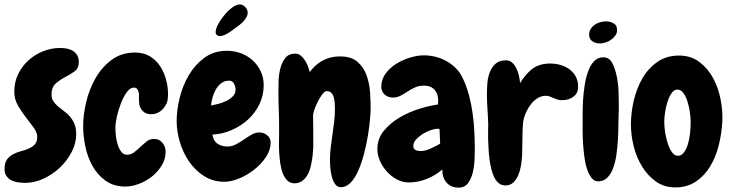

<svg xmlns="http://www.w3.org/2000/svg" viewBox="-40 -817 3298 866"><path d="M315.4 -537.1Q315.4 -508.8 296.4 -495.1Q277.3 -481.4 253.9 -469.2Q230.5 -457 211.4 -440.4Q192.4 -423.8 192.4 -390.6Q192.4 -373 200.7 -360.4Q209 -347.7 221.2 -337.4Q233.4 -327.1 248 -316.4Q262.7 -305.7 274.9 -292Q287.1 -278.3 295.4 -258.8Q303.7 -239.3 303.7 -210.9Q303.7 -169.9 282.7 -130.4Q261.7 -90.8 229 -60.1Q196.3 -29.3 155.3 -10.7Q114.3 7.8 74.2 7.8Q57.6 7.8 41 5.4Q24.4 2.9 11.2 -3.9Q-2 -10.7 -10.7 -22.9Q-19.5 -35.2 -19.5 -54.7Q-19.5 -82 -8.8 -97.2Q2 -112.3 18.6 -121.1Q35.2 -129.9 54.2 -134.8Q73.2 -139.6 89.8 -147Q106.4 -154.3 117.2 -166Q127.9 -177.7 127.9 -199.2Q127.9 -219.7 111.8 -241.7Q95.7 -263.7 76.2 -288.6Q56.6 -313.5 40.5 -341.8Q24.4 -370.1 24.4 -404.3Q24.4 -446.3 41.5 -481.9Q58.6 -517.6 87.4 -543.9Q116.2 -570.3 153.3 -585.4Q190.4 -600.6 231.4 -600.6Q247.1 -600.6 262.2 -597.7Q277.3 -594.7 289.1 -587.4Q300.8 -580.1 308.1 -567.9Q315.4 -555.7 315.4 -537.1Z M716.8 -375Q716.8 -370.1 715.8 -364.7Q714.8 -359.4 712.9 -354.5Q704.1 -332 685.5 -316.9Q667 -301.8 641.6 -301.8Q603.5 -301.8 589.8 -339.8Q587.9 -344.7 587.9 -351.1Q587.9 -357.4 586.9 -364.3V-392.6Q585 -406.2 580.1 -414.1Q575.2 -421.9 563.5 -421.9Q546.9 -421.9 531.7 -400.9Q516.6 -379.9 505.4 -351.1Q494.1 -322.3 487.3 -292Q480.5 -261.7 480.5 -243.2Q480.5 -228.5 482.4 -207.5Q484.4 -186.5 490.2 -167Q496.1 -147.5 506.3 -133.3Q516.6 -119.1 533.2 -119.1Q549.8 -119.1 564 -129.4Q578.1 -139.6 591.8 -153.3Q604.5 -165 619.6 -177.7Q634.8 -190.4 654.3 -190.4Q678.7 -190.4 692.9 -172.9Q707 -155.3 707 -132.8Q707 -99.6 689.5 -70.8Q671.9 -42 645.5 -21Q619.1 0 586.9 12.2Q554.7 24.4 525.4 24.4Q472.7 24.4 436 -2Q399.4 -28.3 377 -68.8Q354.5 -109.4 344.7 -157.2Q335 -205.1 335 -248Q335 -297.9 348.6 -356Q362.3 -414.1 390.6 -463.9Q418.9 -513.7 463.4 -546.9Q507.8 -580.1 569.3 -580.1Q607.4 -580.1 635.3 -563.5Q663.1 -546.9 681.2 -520Q699.2 -493.2 708.5 -460Q717.8 -426.8 717.8 -394.5Q717.8 -389.6 717.8 -384.8Q717.8 -379.9 716.8 -375Z M1180.7 -173.8Q1180.7 -140.6 1159.7 -108.9Q1138.7 -77.1 1106.9 -52.2Q1075.2 -27.3 1039.1 -12.2Q1002.9 2.9 972.7 2.9Q920.9 2.9 880.4 -22.9Q839.8 -48.8 812.5 -88.9Q785.2 -128.9 771 -177.2Q756.8 -225.6 756.8 -271.5Q756.8 -320.3 770.5 -376Q784.2 -431.6 812 -478.5Q839.8 -525.4 882.3 -556.6Q924.8 -587.9 983.4 -587.9Q1016.6 -587.9 1046.9 -576.7Q1077.1 -565.4 1099.6 -544.9Q1122.1 -524.4 1135.7 -496.1Q1149.4 -467.8 1149.4 -432.6Q1149.4 -386.7 1129.9 -346.7Q1110.4 -306.6 1078.1 -277.3Q1045.9 -248 1003.9 -230Q961.9 -211.9 918 -210Q921.9 -181.6 940.9 -168.9Q960 -156.2 986.3 -156.2Q1005.9 -156.2 1024.4 -166Q1043 -175.8 1060.5 -188Q1078.1 -200.2 1095.2 -210Q1112.3 -219.7 1129.9 -219.7Q1149.4 -219.7 1165 -207Q1180.7 -194.3 1180.7 -173.8ZM1022.5 -413.1Q1022.5 -425.8 1015.6 -439.5Q1008.8 -453.1 994.1 -453.1Q972.7 -453.1 958 -441.9Q943.4 -430.7 933.6 -413.6Q923.8 -396.5 918.5 -377Q913.1 -357.4 912.1 -340.8Q925.8 -343.8 944.8 -348.6Q963.9 -353.5 981 -361.8Q998 -370.1 1010.3 -382.8Q1022.5 -395.5 1022.5 -413.1ZM1077.1 -759.8Q1077.1 -749 1071.3 -738.8Q1065.4 -728.5 1057.1 -719.7Q1048.8 -710.9 1039.1 -703.6Q1029.3 -696.3 1021.5 -690.4Q1014.6 -685.5 1006.3 -679.2Q998 -672.9 988.8 -667.5Q979.5 -662.1 970.2 -658.2Q960.9 -654.3 952.1 -654.3Q944.3 -654.3 938.5 -658.7Q932.6 -663.1 932.6 -671.9Q932.6 -686.5 943.8 -707.5Q955.1 -728.5 971.7 -748.5Q988.3 -768.6 1006.8 -782.7Q1025.4 -796.9 1041 -796.9Q1054.7 -796.9 1065.9 -785.6Q1077.1 -774.4 1077.1 -759.8Z M1497.1 27.3Q1480.5 27.3 1470.7 12.2Q1460.9 -2.9 1456.1 -22.5Q1451.2 -42 1449.7 -62Q1448.2 -82 1448.2 -92.8Q1448.2 -122.1 1451.7 -151.4Q1455.1 -180.7 1459.5 -210Q1463.9 -239.3 1467.3 -268.6Q1470.7 -297.9 1470.7 -327.1Q1470.7 -338.9 1469.7 -352.5Q1468.8 -366.2 1465.3 -378.4Q1461.9 -390.6 1454.1 -398.4Q1446.3 -406.2 1433.6 -406.2Q1424.8 -406.2 1414.1 -392.1Q1403.3 -377.9 1394 -359.9Q1384.8 -341.8 1378.4 -323.7Q1372.1 -305.7 1372.1 -296.9Q1372.1 -275.4 1372.6 -253.4Q1373 -231.4 1373 -209V-152.3Q1372.1 -134.8 1370.1 -116.2Q1368.2 -97.7 1364.3 -80.1Q1361.3 -62.5 1355.5 -46.4Q1349.6 -30.3 1340.3 -18.1Q1331.1 -5.9 1318.4 2Q1305.7 9.8 1288.1 9.8Q1268.6 9.8 1255.9 -2.9Q1243.2 -15.6 1235.4 -35.6Q1227.5 -55.7 1224.1 -80.6Q1220.7 -105.5 1219.2 -129.4Q1217.8 -153.3 1218.3 -173.3Q1218.8 -193.4 1218.8 -205.1V-251Q1218.8 -288.1 1217.3 -324.2Q1215.8 -360.4 1215.8 -396.5Q1215.8 -416 1216.3 -446.3Q1216.8 -476.6 1223.6 -505.4Q1230.5 -534.2 1246.1 -554.7Q1261.7 -575.2 1292 -575.2Q1305.7 -575.2 1316.4 -566.4Q1327.1 -557.6 1335.4 -544.9Q1343.8 -532.2 1349.1 -517.6Q1354.5 -502.9 1357.4 -492.2Q1367.2 -505.9 1380.4 -518.6Q1393.6 -531.2 1410.2 -541Q1426.8 -550.8 1447.3 -556.6Q1467.8 -562.5 1494.1 -562.5Q1543.9 -562.5 1571.8 -538.6Q1599.6 -514.6 1612.8 -479Q1626 -443.4 1628.9 -402.3Q1631.8 -361.3 1631.8 -328.1Q1631.8 -311.5 1628.9 -278.8Q1626 -246.1 1619.6 -206.5Q1613.3 -167 1602.5 -125.5Q1591.8 -84 1577.1 -49.8Q1562.5 -15.6 1542.5 5.9Q1522.5 27.3 1497.1 27.3Z M2101.6 -137.7Q2101.6 -120.1 2100.1 -91.8Q2098.6 -63.5 2091.8 -36.6Q2085 -9.8 2070.3 9.8Q2055.7 29.3 2029.3 29.3Q1993.2 29.3 1973.6 5.9Q1954.1 -17.6 1955.1 -52.7Q1923.8 -25.4 1884.3 -9.8Q1844.7 5.9 1803.7 5.9Q1775.4 5.9 1750 -7.8Q1724.6 -21.5 1705.1 -43Q1685.5 -64.5 1673.8 -91.3Q1662.1 -118.2 1662.1 -144.5Q1662.1 -191.4 1690.9 -226.6Q1719.7 -261.7 1761.7 -286.6Q1803.7 -311.5 1851.1 -326.2Q1898.4 -340.8 1935.5 -345.7Q1935.5 -350.6 1936 -354.5Q1936.5 -358.4 1936.5 -363.3Q1936.5 -393.6 1919.9 -412.1Q1903.3 -430.7 1873 -430.7Q1848.6 -430.7 1831.1 -422.4Q1813.5 -414.1 1797.9 -403.8Q1782.2 -393.6 1766.6 -385.3Q1751 -377 1731.4 -377Q1710 -377 1694.8 -390.6Q1679.7 -404.3 1679.7 -425.8Q1679.7 -458 1698.7 -484.4Q1717.8 -510.7 1746.6 -528.8Q1775.4 -546.9 1809.1 -557.1Q1842.8 -567.4 1871.1 -567.4Q1897.5 -567.4 1923.8 -561Q1950.2 -554.7 1973.6 -541.5Q1997.1 -528.3 2016.1 -509.3Q2035.2 -490.2 2046.9 -464.8Q2064.5 -428.7 2075.2 -388.2Q2085.9 -347.7 2091.8 -305.2Q2097.7 -262.7 2099.6 -220.2Q2101.6 -177.7 2101.6 -137.7ZM1945.3 -168.9 1942.4 -235.4Q1940.4 -235.4 1938.5 -235.8Q1936.5 -236.3 1934.6 -236.3Q1921.9 -236.3 1902.8 -230Q1883.8 -223.6 1866.2 -212.4Q1848.6 -201.2 1836.4 -187.5Q1824.2 -173.8 1824.2 -159.2Q1824.2 -145.5 1834 -140.6Q1843.8 -135.7 1856.4 -135.7Q1877.9 -135.7 1902.3 -147Q1926.8 -158.2 1945.3 -168.9Z M2499 -365.2Q2485.4 -364.3 2475.6 -367.7Q2465.8 -371.1 2456.1 -375Q2447.3 -378.9 2438.5 -382.3Q2429.7 -385.7 2418.9 -384.8Q2399.4 -383.8 2384.3 -374Q2369.1 -364.3 2356.9 -349.6Q2344.7 -335 2335.9 -316.9Q2327.1 -298.8 2322.3 -281.2Q2319.3 -269.5 2317.9 -245.6Q2316.4 -221.7 2316.4 -194.3Q2315.4 -166 2315.4 -140.6Q2315.4 -115.2 2313.5 -100.6Q2312.5 -85 2308.6 -64Q2304.7 -43 2296.4 -24.4Q2288.1 -5.9 2274.4 6.8Q2260.7 19.5 2239.3 19.5Q2222.7 19.5 2210.4 9.8Q2198.2 0 2189.9 -16.1Q2181.6 -32.2 2176.3 -53.7Q2170.9 -75.2 2168 -97.7Q2165 -121.1 2163.6 -144.5Q2162.1 -168 2161.6 -189Q2161.1 -210 2161.6 -227.5Q2162.1 -245.1 2162.1 -255.9Q2161.1 -290 2158.7 -324.7Q2156.2 -359.4 2156.2 -393.6Q2156.2 -415 2158.2 -441.4Q2160.2 -467.8 2168.9 -490.7Q2177.7 -513.7 2194.8 -529.3Q2211.9 -544.9 2242.2 -544.9Q2258.8 -544.9 2270.5 -534.2Q2282.2 -523.4 2289.6 -507.8Q2296.9 -492.2 2300.8 -474.6Q2304.7 -457 2305.7 -442.4Q2329.1 -480.5 2358.4 -504.4Q2387.7 -528.3 2434.6 -530.3Q2458 -531.2 2481 -525.9Q2503.9 -520.5 2522.9 -508.3Q2542 -496.1 2554.2 -476.6Q2566.4 -457 2567.4 -430.7Q2569.3 -399.4 2548.8 -382.8Q2528.3 -366.2 2499 -365.2Z M2743.2 -681.6Q2743.2 -668 2735.8 -657.2Q2728.5 -646.5 2716.8 -638.2Q2705.1 -629.9 2691.4 -625.5Q2677.7 -621.1 2666 -621.1Q2646.5 -621.1 2631.8 -630.9Q2617.2 -640.6 2617.2 -661.1Q2617.2 -675.8 2624.5 -687Q2631.8 -698.2 2642.6 -705.6Q2653.3 -712.9 2667 -716.8Q2680.7 -720.7 2693.4 -720.7Q2711.9 -720.7 2727.5 -711.9Q2743.2 -703.1 2743.2 -681.6ZM2751 -349.6Q2751 -335.9 2751 -320.8Q2751 -305.7 2750 -292Q2749 -275.4 2749 -247.6Q2749 -219.7 2747.1 -187.5Q2745.1 -155.3 2740.7 -122.1Q2736.3 -88.9 2726.6 -61.5Q2716.8 -34.2 2700.7 -17.1Q2684.6 0 2660.2 1Q2641.6 2 2628.9 -13.7Q2616.2 -29.3 2607.9 -54.2Q2599.6 -79.1 2595.7 -109.9Q2591.8 -140.6 2589.8 -169.4Q2587.9 -198.2 2587.9 -222.7Q2587.9 -247.1 2587.9 -258.8Q2587.9 -274.4 2587.9 -303.2Q2587.9 -332 2589.8 -365.2Q2591.8 -398.4 2597.2 -432.6Q2602.5 -466.8 2612.8 -495.1Q2623 -523.4 2639.6 -541Q2656.2 -558.6 2681.6 -558.6Q2708 -558.6 2721.7 -532.2Q2735.4 -505.9 2742.2 -470.7Q2749 -435.5 2750 -400.9Q2751 -366.2 2751 -349.6Z M3005.9 28.3Q2956.1 28.3 2918.9 2Q2881.8 -24.4 2856.4 -65.4Q2831.1 -106.4 2818.4 -156.7Q2805.7 -207 2805.7 -255.9Q2805.7 -307.6 2818.4 -362.8Q2831.1 -418 2857.4 -463.4Q2883.8 -508.8 2924.8 -537.6Q2965.8 -566.4 3022.5 -566.4Q3077.1 -566.4 3115.7 -536.6Q3154.3 -506.8 3177.7 -462.4Q3201.2 -418 3210.9 -365.2Q3220.7 -312.5 3217.8 -265.6Q3214.8 -213.9 3201.7 -161.1Q3188.5 -108.4 3163.1 -66.4Q3137.7 -24.4 3098.6 2Q3059.6 28.3 3005.9 28.3ZM3015.6 -413.1Q3001 -413.1 2989.7 -397.5Q2978.5 -381.8 2971.2 -359.4Q2963.9 -336.9 2960 -312Q2956.1 -287.1 2956.1 -268.6Q2956.1 -245.1 2960.4 -217.8Q2964.8 -190.4 2972.7 -167.5Q2980.5 -144.5 2991.7 -129.4Q3002.9 -114.3 3017.6 -114.3Q3033.2 -114.3 3044.4 -128.9Q3055.7 -143.6 3062.5 -166Q3069.3 -188.5 3072.3 -215.3Q3075.2 -242.2 3075.2 -265.6Q3075.2 -287.1 3071.3 -313Q3067.4 -338.9 3060.1 -361.3Q3052.7 -383.8 3041.5 -398.4Q3030.3 -413.1 3015.6 -413.1Z"/></svg>

Font: Chewy
Style: Regular
Weight: 400
Version: Version 1.001